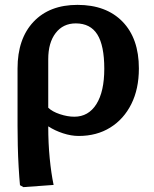

<svg xmlns="http://www.w3.org/2000/svg" viewBox="-20 -544 630 788"><path d="M76 224 62 216Q59 184 56.5 141Q54 98 53 53.5Q52 9 52 -27V-263Q52 -385 117.5 -454.5Q183 -524 298 -524Q416 -524 483 -455Q550 -386 550 -263Q550 -179 519 -117Q488 -55 432.5 -20.5Q377 14 303 14Q272 14 238.5 3Q205 -8 179 -25H178Q178 44 184 105.5Q190 167 200 215ZM285 -65Q343 -65 375.5 -116.5Q408 -168 408 -262Q408 -357 379.5 -402.5Q351 -448 291 -448Q239 -448 208.5 -408.5Q178 -369 178 -301V-102Q194 -86 225.5 -75.5Q257 -65 285 -65Z"/></svg>

Font: Literata 12pt SemiBold
Style: Regular
Weight: 600
Designer: Latin by Veronika Burian and Jose Scaglione. Greek by Irene Vlachou. Cyrillic by Vera Evstafieva.
Foundry: TypeTogether
Version: Version 3.002